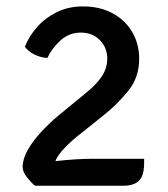

<svg xmlns="http://www.w3.org/2000/svg" viewBox="-20 -578 522 598"><path d="M57.5 -432.5Q70.5 -465.5 95.8 -494Q121 -522.5 157 -540.2Q193 -558 238 -558Q292 -558 331.5 -536.2Q371 -514.5 392.2 -477.5Q413.5 -440.5 413.5 -395Q413.5 -337.5 380.2 -296Q347 -254.5 304.5 -220.5L234 -164Q202 -139.5 180 -116Q158 -92.5 152.5 -76Q185 -80 216.8 -81.8Q248.5 -83.5 269 -83.5H429Q429 -75.5 428.8 -65Q428.5 -54.5 427 -46Q420 0.5 365 0.5H89Q78.5 -7.5 64.5 -25.2Q50.5 -43 50.5 -58Q50.5 -82.5 66.2 -110.5Q82 -138.5 107.5 -166.2Q133 -194 162.5 -218.5L250 -290.5Q280 -314.5 297 -340Q314 -365.5 314 -395.5Q314 -429.5 291 -453Q268 -476.5 232 -476.5Q196 -476.5 169.2 -452.8Q142.5 -429 127.5 -397.5Q107 -398.5 87.2 -408.2Q67.5 -418 57.5 -432.5Z"/></svg>

Font: Signika Negative SC
Style: Regular
Weight: 400
Designer: Anna Giedryś
Foundry: Anna Giedryś
Version: Version 2.000; ttfautohint (v1.8.3) -l 8 -r 50 -G 200 -x 9 -